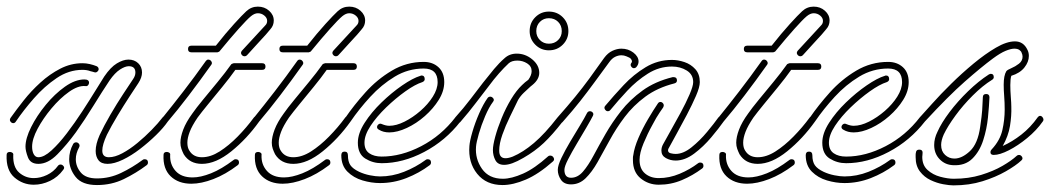

<svg xmlns="http://www.w3.org/2000/svg" viewBox="-40 -554 3172 580"><path d="M76 -59Q52 -59 44.5 -78.5Q37 -98 37 -111Q37 -136 54 -170Q71 -204 98 -237Q125 -270 156 -292Q187 -314 215 -314Q229 -314 229 -304Q229 -300 226 -296.5Q223 -293 218 -294Q196 -296 168.5 -276.5Q141 -257 115.5 -226.5Q90 -196 73.5 -165Q57 -134 57 -111Q57 -97 62 -88Q67 -79 76 -79Q93 -79 115.5 -99.5Q138 -120 162 -151.5Q186 -183 208.5 -217.5Q231 -252 248.5 -280.5Q266 -309 275 -323Q294 -351 313 -362.5Q332 -374 348 -374Q366 -374 377.5 -363Q389 -352 389 -335Q389 -320 378 -303Q370 -291 352 -263.5Q334 -236 315 -204.5Q296 -173 283 -147Q269 -117 269 -99Q269 -79 289 -79Q307 -79 329.5 -91Q352 -103 375 -122Q398 -141 418 -161.5Q438 -182 451 -199Q454 -203 458 -203Q464 -203 467.5 -197.5Q471 -192 467 -187Q454 -168 431.5 -146Q409 -124 383 -104Q357 -84 331 -71.5Q305 -59 285 -59Q266 -59 257.5 -70Q249 -81 249 -98Q249 -119 261 -146Q274 -174 293.5 -207.5Q313 -241 332.5 -270.5Q352 -300 362 -315Q369 -325 369 -335Q369 -354 349 -354Q338 -354 322.5 -344Q307 -334 291 -311Q269 -278 242.5 -235Q216 -192 189 -154Q162 -117 133.5 -88Q105 -59 76 -59ZM0 -182Q-5 -182 -8.5 -187Q-12 -192 -8 -198Q9 -222 31.5 -250.5Q54 -279 82 -304.5Q110 -330 142 -346.5Q174 -363 209 -363Q220 -363 231 -360.5Q242 -358 252 -354Q258 -351 258 -345Q258 -341 254 -337.5Q250 -334 244 -336Q244 -336 241 -337Q238 -338 233 -339Q228 -341 222 -342Q216 -343 209 -343Q168 -343 131 -318Q94 -293 62.5 -257Q31 -221 8 -187Q5 -182 0 -182ZM253 5Q208 5 188.5 -19.5Q169 -44 169 -73Q169 -97 181 -119Q184 -124 190 -124Q195 -124 198.5 -119.5Q202 -115 199 -109Q189 -91 189 -73Q189 -51 204 -33Q219 -15 253 -15Q291 -15 325.5 -31.5Q360 -48 391 -71Q393 -73 397 -73Q407 -73 407 -63Q407 -58 403 -55Q371 -31 334 -13Q297 5 253 5ZM62 4Q29 4 3.5 -18Q-22 -40 -20 -86Q-20 -95 -10 -95Q-6 -95 -2.5 -92.5Q1 -90 0 -85Q-1 -49 18 -32.5Q37 -16 62 -16Q82 -16 102 -25.5Q122 -35 135 -53Q138 -57 143 -57Q148 -57 152 -52Q156 -47 151 -41Q135 -19 111 -7.5Q87 4 62 4Z M699 -384Q693 -384 689.5 -389.5Q686 -395 691 -401L762 -478Q767 -483 767 -491Q767 -500 758.5 -507Q750 -514 739 -514Q729 -514 718 -505Q706 -495 681 -467Q656 -439 624 -400Q624 -399 621 -397.5Q618 -396 617 -396H538Q528 -396 528 -406Q528 -416 538 -416H612Q642 -454 667 -481.5Q692 -509 704 -520Q719 -534 739 -534Q759 -534 773 -521.5Q787 -509 787 -492Q787 -477 777 -466Q775 -463 763.5 -450Q752 -437 736 -420Q720 -403 706 -387Q703 -384 699 -384ZM458 -183Q449 -183 449 -192Q449 -195 454 -202Q480 -234 514 -278Q548 -322 582 -370Q585 -374 589 -374Q595 -374 598.5 -368.5Q602 -363 598 -358Q564 -310 530 -265.5Q496 -221 467 -187Q463 -183 458 -183ZM570 -59Q533 -59 515 -88Q511 -96 508 -104.5Q505 -113 505 -123Q505 -140 513.5 -162.5Q522 -185 541 -211Q552 -227 573 -252.5Q594 -278 617.5 -306.5Q641 -335 658 -359Q658 -360 661.5 -361.5Q665 -363 666 -363H752Q762 -363 762 -353Q762 -343 752 -343H671Q654 -319 631.5 -291.5Q609 -264 588.5 -239Q568 -214 557 -199Q540 -174 533 -155.5Q526 -137 526 -123Q526 -108 532 -99Q544 -79 570 -79Q596 -79 623.5 -96.5Q651 -114 678 -141.5Q705 -169 727 -199Q730 -203 735 -203Q740 -203 744 -198Q748 -193 743 -187Q706 -135 659 -97Q612 -59 570 -59ZM538 1Q499 1 475.5 -21.5Q452 -44 454 -86Q454 -95 464 -95Q468 -95 471.5 -92.5Q475 -90 474 -85Q473 -57 490.5 -37.5Q508 -18 542 -18Q566 -18 597.5 -30.5Q629 -43 666 -71Q668 -73 672 -73Q682 -73 682 -63Q682 -58 678 -55Q641 -27 604.5 -13Q568 1 538 1Z M975 -384Q969 -384 965.5 -389.5Q962 -395 967 -401L1038 -478Q1043 -483 1043 -491Q1043 -500 1034.5 -507Q1026 -514 1015 -514Q1005 -514 994 -505Q982 -495 957 -467Q932 -439 900 -400Q900 -399 897 -397.5Q894 -396 893 -396H814Q804 -396 804 -406Q804 -416 814 -416H888Q918 -454 943 -481.5Q968 -509 980 -520Q995 -534 1015 -534Q1035 -534 1049 -521.5Q1063 -509 1063 -492Q1063 -477 1053 -466Q1051 -463 1039.5 -450Q1028 -437 1012 -420Q996 -403 982 -387Q979 -384 975 -384ZM734 -183Q725 -183 725 -192Q725 -195 730 -202Q756 -234 790 -278Q824 -322 858 -370Q861 -374 865 -374Q871 -374 874.5 -368.5Q878 -363 874 -358Q840 -310 806 -265.5Q772 -221 743 -187Q739 -183 734 -183ZM846 -59Q809 -59 791 -88Q787 -96 784 -104.5Q781 -113 781 -123Q781 -140 789.5 -162.5Q798 -185 817 -211Q828 -227 849 -252.5Q870 -278 893.5 -306.5Q917 -335 934 -359Q934 -360 937.5 -361.5Q941 -363 942 -363H1028Q1038 -363 1038 -353Q1038 -343 1028 -343H947Q930 -319 907.5 -291.5Q885 -264 864.5 -239Q844 -214 833 -199Q816 -174 809 -155.5Q802 -137 802 -123Q802 -108 808 -99Q820 -79 846 -79Q872 -79 899.5 -96.5Q927 -114 954 -141.5Q981 -169 1003 -199Q1006 -203 1011 -203Q1016 -203 1020 -198Q1024 -193 1019 -187Q982 -135 935 -97Q888 -59 846 -59ZM814 1Q775 1 751.5 -21.5Q728 -44 730 -86Q730 -95 740 -95Q744 -95 747.5 -92.5Q751 -90 750 -85Q749 -57 766.5 -37.5Q784 -18 818 -18Q842 -18 873.5 -30.5Q905 -43 942 -71Q944 -73 948 -73Q958 -73 958 -63Q958 -58 954 -55Q917 -27 880.5 -13Q844 1 814 1Z M1136 -154Q1118 -154 1105 -162Q1099 -165 1099 -170Q1099 -175 1103.5 -178.5Q1108 -182 1114 -179Q1126 -174 1136 -174Q1157 -174 1182 -186.5Q1207 -199 1230 -219Q1253 -239 1267.5 -262Q1282 -285 1282 -306Q1282 -347 1240 -347Q1193 -347 1152.5 -322.5Q1112 -298 1078.5 -261.5Q1045 -225 1019 -187Q1016 -182 1011 -182Q1006 -182 1002.5 -187Q999 -192 1003 -198Q1029 -236 1064 -275Q1099 -314 1143.5 -340.5Q1188 -367 1240 -367Q1267 -367 1284.5 -351Q1302 -335 1302 -306Q1302 -279 1285.5 -252.5Q1269 -226 1243.5 -203.5Q1218 -181 1189 -167.5Q1160 -154 1136 -154ZM1113 -61Q1086 -61 1063.5 -75Q1041 -89 1041 -123Q1041 -151 1061.5 -183Q1082 -215 1112.5 -244.5Q1143 -274 1175 -296Q1207 -318 1230 -325Q1231 -325 1231.5 -325.5Q1232 -326 1233 -326Q1243 -326 1243 -315Q1243 -309 1236 -306Q1214 -299 1184.5 -278Q1155 -257 1126.5 -229.5Q1098 -202 1079.5 -174Q1061 -146 1061 -123Q1061 -101 1075.5 -91Q1090 -81 1113 -81Q1172 -81 1232.5 -112.5Q1293 -144 1336 -200Q1339 -204 1343 -204Q1349 -204 1352.5 -198.5Q1356 -193 1351 -187Q1306 -129 1241.5 -95Q1177 -61 1113 -61ZM1108 -1Q1082 -1 1055 -9Q1028 -17 1009.5 -35.5Q991 -54 991 -85Q991 -96 1001 -96Q1011 -96 1011 -85Q1011 -66 1018.5 -55Q1026 -44 1045 -35Q1060 -28 1077.5 -24.5Q1095 -21 1108 -21Q1145 -21 1180.5 -35Q1216 -49 1246 -71Q1248 -73 1252 -73Q1262 -73 1262 -63Q1262 -58 1258 -55Q1226 -31 1187.5 -16Q1149 -1 1108 -1Z M1618 -402Q1594 -402 1577 -419Q1560 -436 1560 -460Q1560 -485 1577 -502Q1594 -519 1618 -519Q1643 -519 1660 -502Q1677 -485 1677 -460Q1677 -436 1660 -419Q1643 -402 1618 -402ZM1618 -422Q1635 -422 1646 -433Q1657 -444 1657 -460Q1657 -477 1646 -488Q1635 -499 1618 -499Q1602 -499 1591 -488Q1580 -477 1580 -460Q1580 -444 1591 -433Q1602 -422 1618 -422ZM1483 -56Q1464 -56 1456.5 -70Q1449 -84 1449 -101Q1449 -115 1456 -141Q1463 -167 1475.5 -197.5Q1488 -228 1504 -254.5Q1520 -281 1537 -297Q1546 -306 1556 -313Q1566 -327 1566 -339Q1566 -354 1552.5 -362.5Q1539 -371 1523 -371Q1506 -371 1497 -363Q1483 -350 1467.5 -332.5Q1452 -315 1435 -292Q1417 -269 1397 -242.5Q1377 -216 1351 -186Q1348 -182 1343 -182Q1338 -182 1334.5 -188Q1331 -194 1335 -199Q1361 -228 1381.5 -255Q1402 -282 1419 -304Q1437 -327 1452.5 -345.5Q1468 -364 1484 -378Q1499 -392 1521 -392Q1547 -392 1568 -374.5Q1589 -357 1589 -334Q1589 -314 1568 -297L1563 -293Q1553 -284 1542.5 -274Q1532 -264 1525 -252Q1514 -229 1500.5 -201.5Q1487 -174 1477.5 -147Q1468 -120 1468 -99Q1468 -76 1487 -76Q1496 -76 1509 -81Q1540 -94 1573 -122Q1606 -150 1644 -199Q1647 -203 1651 -203Q1657 -203 1661 -197.5Q1665 -192 1660 -187Q1629 -147 1602.5 -122Q1576 -97 1541 -77Q1522 -66 1508 -61Q1494 -56 1483 -56ZM1478 5Q1429 5 1401.5 -29Q1374 -63 1378 -113Q1379 -128 1387 -155.5Q1395 -183 1407.5 -211.5Q1420 -240 1433 -258Q1436 -262 1441 -262Q1446 -262 1450 -257Q1454 -252 1449 -246Q1437 -230 1425.5 -203Q1414 -176 1406.5 -150Q1399 -124 1398 -111Q1395 -74 1416 -44Q1437 -14 1479 -14Q1505 -14 1540 -29.5Q1575 -45 1616 -82Q1618 -84 1622 -84Q1629 -84 1632.5 -77.5Q1636 -71 1630 -66Q1587 -28 1548.5 -11.5Q1510 5 1478 5Z M1652 -182Q1647 -182 1643.5 -188Q1640 -194 1644 -199Q1675 -234 1697.5 -261.5Q1720 -289 1740.5 -317Q1761 -345 1785 -379Q1796 -394 1810 -400.5Q1824 -407 1837 -407Q1858 -407 1873.5 -395Q1889 -383 1889 -368Q1889 -359 1882 -351Q1879 -348 1875 -348Q1870 -348 1866.5 -353.5Q1863 -359 1868 -365Q1869 -366 1869 -369Q1869 -372 1866 -376Q1863 -380 1852 -384Q1845 -387 1837 -387Q1828 -387 1818.5 -382.5Q1809 -378 1801 -367Q1776 -333 1755.5 -305Q1735 -277 1713 -249Q1691 -221 1660 -186Q1657 -182 1652 -182ZM2001 -69Q1985 -69 1971.5 -76.5Q1958 -84 1958 -99Q1958 -109 1963 -118Q1970 -131 1985 -157.5Q2000 -184 2016 -213.5Q2032 -243 2043 -268.5Q2054 -294 2054 -306Q2054 -329 2034.5 -341Q2015 -353 1990 -353Q1951 -353 1917 -331.5Q1883 -310 1855 -280Q1827 -250 1804 -222Q1801 -218 1796 -218Q1791 -218 1787.5 -223.5Q1784 -229 1788 -234Q1814 -265 1844 -297Q1874 -329 1910.5 -351Q1947 -373 1990 -373Q2008 -373 2027.5 -366.5Q2047 -360 2060.5 -345Q2074 -330 2074 -306Q2074 -291 2062.5 -264.5Q2051 -238 2035 -207.5Q2019 -177 2004 -150Q1989 -123 1981 -108Q1978 -104 1978 -100Q1978 -93 1986 -91Q1994 -89 2001 -89Q2024 -89 2049 -109Q2074 -129 2096 -155.5Q2118 -182 2130 -199Q2133 -203 2137 -203Q2142 -203 2146.5 -198Q2151 -193 2146 -187Q2132 -167 2108.5 -139Q2085 -111 2057 -90Q2029 -69 2001 -69ZM1685 3Q1664 3 1654.5 -11Q1645 -25 1645 -41Q1645 -54 1656 -77Q1667 -100 1682.5 -126Q1698 -152 1712 -175Q1726 -198 1733 -212Q1736 -218 1742 -218Q1747 -218 1750.5 -214Q1754 -210 1751 -204Q1745 -192 1731.5 -169Q1718 -146 1702.5 -120Q1687 -94 1676 -72.5Q1665 -51 1665 -41Q1665 -17 1685 -17Q1705 -17 1721 -35.5Q1737 -54 1753 -84Q1769 -114 1789 -149Q1809 -184 1836 -218.5Q1863 -253 1901 -280.5Q1939 -308 1992 -321H1995Q2005 -321 2005 -311Q2005 -304 1997 -302Q1946 -289 1909.5 -262Q1873 -235 1847 -200.5Q1821 -166 1801.5 -130Q1782 -94 1765 -64Q1748 -34 1729 -15.5Q1710 3 1685 3ZM1950 4Q1919 4 1895.5 -15Q1872 -34 1872 -70Q1872 -74 1872 -77.5Q1872 -81 1873 -85Q1876 -108 1888.5 -137Q1901 -166 1917.5 -194Q1934 -222 1947 -241Q1950 -246 1955 -246Q1960 -246 1963.5 -241Q1967 -236 1963 -229Q1963 -229 1953 -214.5Q1943 -200 1931 -177Q1916 -150 1904 -121Q1892 -92 1892 -71Q1892 -44 1908.5 -30Q1925 -16 1950 -16Q1982 -16 2013 -29Q2044 -42 2069 -61Q2071 -63 2075 -63Q2085 -63 2085 -53Q2085 -48 2081 -45Q2053 -24 2020 -10Q1987 4 1950 4Z M2378 -384Q2372 -384 2368.5 -389.5Q2365 -395 2370 -401L2441 -478Q2446 -483 2446 -491Q2446 -500 2437.5 -507Q2429 -514 2418 -514Q2408 -514 2397 -505Q2385 -495 2360 -467Q2335 -439 2303 -400Q2303 -399 2300 -397.5Q2297 -396 2296 -396H2217Q2207 -396 2207 -406Q2207 -416 2217 -416H2291Q2321 -454 2346 -481.5Q2371 -509 2383 -520Q2398 -534 2418 -534Q2438 -534 2452 -521.5Q2466 -509 2466 -492Q2466 -477 2456 -466Q2454 -463 2442.5 -450Q2431 -437 2415 -420Q2399 -403 2385 -387Q2382 -384 2378 -384ZM2137 -183Q2128 -183 2128 -192Q2128 -195 2133 -202Q2159 -234 2193 -278Q2227 -322 2261 -370Q2264 -374 2268 -374Q2274 -374 2277.5 -368.5Q2281 -363 2277 -358Q2243 -310 2209 -265.5Q2175 -221 2146 -187Q2142 -183 2137 -183ZM2249 -59Q2212 -59 2194 -88Q2190 -96 2187 -104.5Q2184 -113 2184 -123Q2184 -140 2192.5 -162.5Q2201 -185 2220 -211Q2231 -227 2252 -252.5Q2273 -278 2296.5 -306.5Q2320 -335 2337 -359Q2337 -360 2340.5 -361.5Q2344 -363 2345 -363H2431Q2441 -363 2441 -353Q2441 -343 2431 -343H2350Q2333 -319 2310.5 -291.5Q2288 -264 2267.5 -239Q2247 -214 2236 -199Q2219 -174 2212 -155.5Q2205 -137 2205 -123Q2205 -108 2211 -99Q2223 -79 2249 -79Q2275 -79 2302.5 -96.5Q2330 -114 2357 -141.5Q2384 -169 2406 -199Q2409 -203 2414 -203Q2419 -203 2423 -198Q2427 -193 2422 -187Q2385 -135 2338 -97Q2291 -59 2249 -59ZM2217 1Q2178 1 2154.5 -21.5Q2131 -44 2133 -86Q2133 -95 2143 -95Q2147 -95 2150.5 -92.5Q2154 -90 2153 -85Q2152 -57 2169.5 -37.5Q2187 -18 2221 -18Q2245 -18 2276.5 -30.5Q2308 -43 2345 -71Q2347 -73 2351 -73Q2361 -73 2361 -63Q2361 -58 2357 -55Q2320 -27 2283.5 -13Q2247 1 2217 1Z M2539 -154Q2521 -154 2508 -162Q2502 -165 2502 -170Q2502 -175 2506.5 -178.5Q2511 -182 2517 -179Q2529 -174 2539 -174Q2560 -174 2585 -186.5Q2610 -199 2633 -219Q2656 -239 2670.5 -262Q2685 -285 2685 -306Q2685 -347 2643 -347Q2596 -347 2555.5 -322.5Q2515 -298 2481.5 -261.5Q2448 -225 2422 -187Q2419 -182 2414 -182Q2409 -182 2405.5 -187Q2402 -192 2406 -198Q2432 -236 2467 -275Q2502 -314 2546.5 -340.5Q2591 -367 2643 -367Q2670 -367 2687.5 -351Q2705 -335 2705 -306Q2705 -279 2688.5 -252.5Q2672 -226 2646.5 -203.5Q2621 -181 2592 -167.5Q2563 -154 2539 -154ZM2516 -61Q2489 -61 2466.5 -75Q2444 -89 2444 -123Q2444 -151 2464.5 -183Q2485 -215 2515.5 -244.5Q2546 -274 2578 -296Q2610 -318 2633 -325Q2634 -325 2634.5 -325.5Q2635 -326 2636 -326Q2646 -326 2646 -315Q2646 -309 2639 -306Q2617 -299 2587.5 -278Q2558 -257 2529.5 -229.5Q2501 -202 2482.5 -174Q2464 -146 2464 -123Q2464 -101 2478.5 -91Q2493 -81 2516 -81Q2575 -81 2635.5 -112.5Q2696 -144 2739 -200Q2742 -204 2746 -204Q2752 -204 2755.5 -198.5Q2759 -193 2754 -187Q2709 -129 2644.5 -95Q2580 -61 2516 -61ZM2511 -1Q2485 -1 2458 -9Q2431 -17 2412.5 -35.5Q2394 -54 2394 -85Q2394 -96 2404 -96Q2414 -96 2414 -85Q2414 -66 2421.5 -55Q2429 -44 2448 -35Q2463 -28 2480.5 -24.5Q2498 -21 2511 -21Q2548 -21 2583.5 -35Q2619 -49 2649 -71Q2651 -73 2655 -73Q2665 -73 2665 -63Q2665 -58 2661 -55Q2629 -31 2590.5 -16Q2552 -1 2511 -1Z M2962 -86Q2952 -86 2952 -94Q2952 -99 2956 -103Q2981 -130 2988 -161Q2995 -192 2995 -223Q2995 -244 2993.5 -263Q2992 -282 2992 -298Q2992 -326 3000 -339Q3003 -343 3015 -348Q3027 -353 3038 -361.5Q3049 -370 3049 -383Q3049 -389 3046 -395Q3045 -399 3039.5 -403Q3034 -407 3024 -407Q3014 -407 2998 -400.5Q2982 -394 2959 -377Q2924 -351 2874.5 -307.5Q2825 -264 2754 -187Q2751 -184 2747 -184Q2742 -184 2738.5 -189.5Q2735 -195 2740 -201Q2752 -214 2776.5 -241.5Q2801 -269 2833.5 -301Q2866 -333 2901 -362Q2936 -391 2968.5 -410Q3001 -429 3026 -429Q3052 -429 3064 -403Q3066 -399 3067 -394.5Q3068 -390 3068 -385Q3068 -367 3054.5 -350Q3041 -333 3015 -325Q3012 -316 3012 -297Q3012 -280 3013.5 -261Q3015 -242 3015 -232Q3016 -204 3011 -173.5Q3006 -143 2989 -113Q3018 -126 3045.5 -147.5Q3073 -169 3095 -200Q3098 -204 3102 -204Q3107 -204 3110.5 -198Q3114 -192 3110 -187Q3091 -160 3063 -137Q3035 -114 3007.5 -100Q2980 -86 2962 -86ZM2839 -55Q2815 -56 2798.5 -73Q2782 -90 2782 -116Q2782 -136 2792 -156Q2804 -183 2828.5 -215.5Q2853 -248 2884.5 -278.5Q2916 -309 2947 -329Q2951 -331 2953 -331Q2962 -331 2962 -321Q2962 -316 2957 -313Q2928 -295 2898.5 -265.5Q2869 -236 2846 -204.5Q2823 -173 2811 -148Q2807 -139 2805 -131Q2803 -123 2803 -116Q2803 -97 2815 -86Q2827 -75 2843 -75Q2866 -75 2890 -97.5Q2914 -120 2921 -171Q2926 -205 2927 -221Q2928 -237 2929 -260Q2929 -270 2939 -270Q2949 -270 2949 -260Q2948 -235 2944.5 -199.5Q2941 -164 2930 -130Q2919 -96 2897 -74.5Q2875 -53 2839 -55ZM2840 6Q2828 6 2809 2.5Q2790 -1 2771 -10Q2752 -19 2739 -36Q2726 -53 2726 -79Q2726 -83 2726 -86.5Q2726 -90 2727 -94Q2728 -102 2737 -102Q2747 -102 2747 -93Q2747 -89 2746.5 -85.5Q2746 -82 2746 -80Q2746 -55 2762 -40.5Q2778 -26 2800.5 -20Q2823 -14 2841 -14Q2886 -14 2923.5 -25.5Q2961 -37 2988.5 -53Q3016 -69 3031 -83Q3034 -86 3038 -86Q3044 -86 3047.5 -80Q3051 -74 3045 -69Q3029 -54 2998.5 -36.5Q2968 -19 2928 -6.5Q2888 6 2840 6Z"/></svg>

Font: Neonderthaw
Style: Regular
Weight: 400
Designer: Robert E. Leuschke
Foundry: Robert E. Leuschke
Version: Version 1.010; ttfautohint (v1.8.3)